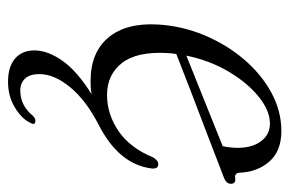

<svg xmlns="http://www.w3.org/2000/svg" viewBox="-141 -365 720 478"><g transform="rotate(90 219.0 -126.0)"><path d="M285 160Q275 180.5 247.2 197.2Q219.5 214 183.5 214Q146 214 125.8 196.5Q105.5 179 105.5 148.5Q105.5 115 131.5 78.2Q157.5 41.5 214.5 6Q203 8 195.8 8.2Q188.5 8.5 182 8.5Q110.5 8.5 73.5 -35.8Q36.5 -80 41 -159Q44.5 -219 67.5 -274.2Q90.5 -329.5 127.5 -373Q164.5 -416.5 210.5 -441.5Q256.5 -466.5 306 -466.5Q356.5 -466.5 382.5 -436.2Q408.5 -406 410 -362Q411 -349.5 423.5 -351.5Q437.5 -353.5 437.5 -341Q438 -328.5 418.5 -322Q375 -305 321 -284.5Q267 -264 212.8 -243.2Q158.5 -222.5 114.5 -205Q112.5 -193.5 112 -181.5Q108 -106.5 137 -69.5Q166 -32.5 216.5 -32.5Q264.5 -32.5 306.5 -61.2Q348.5 -90 372 -147.5Q380 -160.5 389 -160Q400.5 -160 399.5 -144.5Q390 -62 289.5 -11Q229.5 20 197 59.5Q164.5 99 164.5 136Q164.5 160 175.8 171.8Q187 183.5 205 183.5Q242.5 183.5 267.5 153Q275.5 144.5 282.5 146Q293 147.5 285 160ZM287.5 -438Q255.5 -438 221 -410.2Q186.5 -382.5 158.5 -335.5Q130.5 -288.5 118.5 -230Q168 -250 228.8 -274.2Q289.5 -298.5 344 -320.5Q346.5 -332.5 347.2 -341.2Q348 -350 348 -359Q348 -394 331.5 -416Q315 -438 287.5 -438Z"/></g></svg>

Font: Fraunces 9pt Light
Style: Italic
Weight: 300
Italic angle: -16°
Version: Version 1.000;[0bf87f6ff]